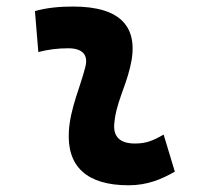

<svg xmlns="http://www.w3.org/2000/svg" viewBox="-20 -547 626 577"><path d="M471.7 -142.6C438 -123 417.5 -115.7 385.3 -115.7C342.3 -115.7 320.8 -134.8 323.2 -172.4C327.6 -234.9 356 -281.2 371.1 -345.2C400.4 -465.3 343.3 -527.3 200.2 -527.3C161.6 -527.3 123 -524.4 85 -513.7L95.2 -390.6C125 -398.4 154.8 -401.9 184.6 -401.9C228 -401.9 246.1 -382.3 236.3 -345.2C222.2 -288.1 191.4 -222.7 187 -153.3C180.2 -46.4 241.2 9.8 366.2 9.8C423.3 9.8 465.3 -8.3 505.4 -31.2Z"/></svg>

Font: Cascadia Code NF
Style: Bold Italic
Weight: 700
Italic angle: -10°
Monospace: yes
Designer: Aaron Bell
Foundry: Saja Typeworks
Version: Version 2404.023